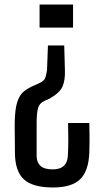

<svg xmlns="http://www.w3.org/2000/svg" viewBox="-20 -620 462 849"><path d="M264 -419 267 -312Q269 -266 256.5 -237.5Q244 -209 199 -184L177 -174Q153 -163 147.5 -139.5Q142 -116 142 -76V70Q142 98 159 113.5Q176 129 213 129Q277 129 280 69Q282 36 282 -2Q282 -40 281 -76H375Q376 -32 376 -5.5Q376 21 375 54Q372 136 334.5 172.5Q297 209 214 209Q124 209 85 172.5Q46 136 46 54Q46 15 45.5 -9Q45 -33 45 -48Q45 -63 45 -77Q46 -139 57 -171Q68 -203 87.5 -217.5Q107 -232 133 -243L155 -253Q177 -263 181.5 -279.5Q186 -296 188 -312L192 -419ZM303 -600V-498H155V-600Z"/></svg>

Font: Big Shoulders Text Medium
Style: Regular
Weight: 500
Designer: Patric King
Foundry: XO Type Co
Version: Version 1.000; ttfautohint (v1.8.2)